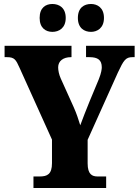

<svg xmlns="http://www.w3.org/2000/svg" viewBox="-20 -944 697 964"><path d="M437 -784C468 -784 502 -803 502 -854C502 -906 468 -924 437 -924C403 -924 371 -906 371 -854C371 -803 403 -784 437 -784ZM243 -784C276 -784 310 -803 310 -854C310 -906 276 -924 243 -924C210 -924 179 -906 179 -854C179 -803 210 -784 243 -784ZM148 0H513V-58H470C443 -58 420 -68 420 -124V-242L572 -580C601 -642 611 -657 645 -657H656V-714H412V-657H429C471 -657 491 -643 491 -606C491 -598 489 -578 476 -546L429 -433C412 -390 395 -349 383 -315C373 -346 366 -370 350 -406L285 -550C276 -570 272 -591 272 -606C272 -638 298 -657 336 -657H339V-714H3V-657H15C53 -657 60 -644 78 -604L241 -243V-125C241 -69 217 -58 180 -58H148Z"/></svg>

Font: Noto Serif Armenian Condensed Black
Style: Regular
Weight: 900
Width: 3
Designer: Monotype Design Team
Foundry: Monotype Imaging Inc.
Version: Version 2.008